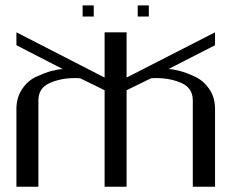

<svg xmlns="http://www.w3.org/2000/svg" viewBox="-20 -705 936 725"><path d="M542 -684.6V-642.6H500V-684.6ZM334 -684.6V-642.6H292V-684.6ZM375 -583H458V-412.1L792 -583V-534.2L616.2 -444.3Q634.8 -443.4 659.2 -437Q683.6 -430.7 715.3 -416Q747.1 -401.4 769 -370.6Q791 -339.8 792 -296.9V0H708V-326.2Q708 -372.1 666 -391.1Q624 -410.2 569.3 -410.2Q556.6 -410.2 549.8 -409.2L458 -364.3V0H375V-364.3L283.2 -409.2Q277.3 -410.2 263.7 -410.2Q209 -410.2 167 -391.1Q125 -372.1 125 -326.2V0H42V-296.9Q43 -338.9 64.5 -370.1Q85.9 -401.4 118.2 -416Q150.4 -430.7 174.3 -437Q198.2 -443.4 216.8 -444.3L42 -534.2V-583L375 -412.1Z"/></svg>

Font: wanta
Style: Medium
Weight: 500
Version: Version 0.91